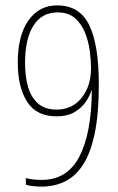

<svg xmlns="http://www.w3.org/2000/svg" viewBox="-20 -681 439 713"><path d="M347 -367Q347 -258 331.5 -184.5Q316 -111 287.5 -68Q259 -25 220 -6.5Q181 12 135 12Q122 12 105.5 10.5Q89 9 76 5V-20Q88 -16 104 -14.5Q120 -13 135 -13Q230 -13 275 -100Q320 -187 321 -346H320Q314 -326 298.5 -303Q283 -280 256.5 -264.5Q230 -249 190 -249Q115 -249 80.5 -303.5Q46 -358 46 -449Q46 -549 85.5 -605Q125 -661 192 -661Q276 -661 311.5 -587.5Q347 -514 347 -367ZM194 -635Q135 -635 104 -585.5Q73 -536 73 -447Q73 -398 84 -359Q95 -320 121 -297Q147 -274 190 -274Q248 -274 283 -317.5Q318 -361 318 -428Q318 -456 313.5 -491Q309 -526 296 -559Q283 -592 258.5 -613.5Q234 -635 194 -635Z"/></svg>

Font: Noto Sans Telugu ExtraCondensed Thin
Style: Regular
Weight: 100
Width: 2
Designer: Jelle Bosma - Monotype Design Team
Foundry: Monotype Imaging Inc.
Version: Version 2.005; ttfautohint (v1.8.4.7-5d5b)